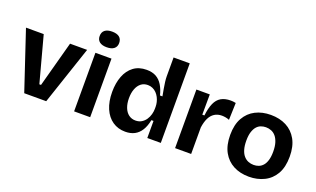

<svg xmlns="http://www.w3.org/2000/svg" viewBox="-79 -1172 2663 1617"><g transform="rotate(20 1252.5 -363.5)"><path d="M185 0 10 -524H169L279 -114H294L405 -524H558L382 0Z M632 0V-525H776V0ZM704 -601Q662 -601 639.5 -619Q617 -637 617 -670Q617 -705 639.5 -723Q662 -741 704 -741Q747 -741 769.5 -723Q792 -705 792 -670Q792 -637 769.5 -619Q747 -601 704 -601Z M1094 14Q1029 14 980 -19.5Q931 -53 904 -115.5Q877 -178 877 -264Q877 -344 901 -406Q925 -468 972 -503Q1019 -538 1088 -538Q1139 -538 1173.5 -518.5Q1208 -499 1230.5 -462Q1253 -425 1266 -373H1288Q1282 -405 1276.5 -436Q1271 -467 1267.5 -495Q1264 -523 1264 -544V-713H1409V-252V0H1288V-153H1269Q1258 -97 1235 -60Q1212 -23 1177 -4.5Q1142 14 1094 14ZM1143 -104Q1174 -104 1197 -118Q1220 -132 1235 -154.5Q1250 -177 1257 -203Q1264 -229 1264 -253V-271Q1264 -291 1259 -312Q1254 -333 1244 -352.5Q1234 -372 1219 -387.5Q1204 -403 1184 -412Q1164 -421 1141 -421Q1105 -421 1080 -401Q1055 -381 1041.5 -345.5Q1028 -310 1028 -262Q1028 -215 1042 -179Q1056 -143 1082 -123.5Q1108 -104 1143 -104Z M1537 0V-256V-525H1657L1656 -343H1675Q1683 -411 1702 -454Q1721 -497 1755.5 -517Q1790 -537 1841 -537Q1851 -537 1862 -536Q1873 -535 1887 -532L1882 -379Q1865 -386 1847.5 -389Q1830 -392 1815 -392Q1777 -392 1749 -374Q1721 -356 1704.5 -322Q1688 -288 1681 -238V0Z M2202 14Q2123 14 2063 -17.5Q2003 -49 1969 -110.5Q1935 -172 1935 -264Q1935 -356 1969.5 -417Q2004 -478 2064 -508.5Q2124 -539 2201 -539Q2280 -539 2340 -508Q2400 -477 2434.5 -415.5Q2469 -354 2469 -262Q2469 -168 2434 -107Q2399 -46 2338 -16Q2277 14 2202 14ZM2206 -93Q2230 -93 2251 -101Q2272 -109 2288.5 -127.5Q2305 -146 2314.5 -177.5Q2324 -209 2324 -254Q2324 -302 2313.5 -335Q2303 -368 2285.5 -388.5Q2268 -409 2245 -418Q2222 -427 2197 -427Q2174 -427 2152.5 -419Q2131 -411 2115 -392.5Q2099 -374 2089 -343Q2079 -312 2079 -266Q2079 -218 2089 -185Q2099 -152 2117 -131.5Q2135 -111 2158 -102Q2181 -93 2206 -93Z"/></g></svg>

Font: Bricolage Grotesque 48pt Condensed ExtraBold
Style: Bold
Weight: 700
Version: Version 1.000;gftools[0.9.30]